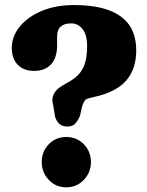

<svg xmlns="http://www.w3.org/2000/svg" viewBox="-20 -748 598 780"><path d="M196 -321Q181.5 -370 234 -400.5L265.5 -419Q302.5 -440.5 318.2 -473.5Q334 -506.5 334 -561Q334 -605 316 -629Q298 -653 269.5 -653Q212 -653 212 -600.5V-564Q212 -514 187.8 -487Q163.5 -460 118 -460Q77 -460 52.5 -484.5Q28 -509 28 -553.5Q28 -600.5 60.5 -640.2Q93 -680 150 -703.8Q207 -727.5 280.5 -727.5Q533.5 -727.5 533.5 -543.5Q533.5 -467.5 492.5 -420.5Q451.5 -373.5 362 -354L341.5 -349Q328.5 -346 323.5 -338Q318.5 -330 314.5 -319L305 -277.5Q294 -253 283.2 -243.5Q272.5 -234 252.5 -234Q216 -234 203.5 -274.5ZM249 13Q206.5 13 178 -17.5Q149.5 -48 149.5 -89.5Q149.5 -132 178 -161.8Q206.5 -191.5 249 -191.5Q292 -191.5 320.8 -161.8Q349.5 -132 349.5 -89.5Q349.5 -48 320.8 -17.5Q292 13 249 13Z"/></svg>

Font: Fraunces 72pt SuperSoft
Style: Bold
Weight: 700
Version: Version 1.000;[0bf87f6ff]